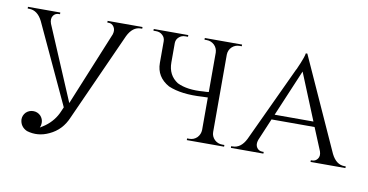

<svg xmlns="http://www.w3.org/2000/svg" viewBox="-72 -804 2128 1111"><g transform="rotate(10 992.5 -248.5)"><path d="M308 -87 307 -89 101 -532Q72 -590 22 -590H14V-600H204V-590H197Q177 -590 165 -574Q152 -555 162 -527L346 -93L525 -529Q533 -556 520 -574Q509 -590 490 -590H482V-600H687V-590H679Q631 -590 602 -531L368 -12Q336 65 264 98Q199 129 133 109Q93 91 90 48Q90 24 107 6Q125 -11 150 -11Q174 -11 192 6Q209 24 209 48Q209 63 203 76Q217 68 231 58Q285 19 309 -40L319 -63Q314 -75 308 -87Z M1130 -73Q1129 -47 1111 -28Q1092 -10 1066 -10H1053V0H1272V-10H1259Q1233 -10 1214 -28Q1195 -47 1195 -73V-528Q1196 -554 1214 -572Q1233 -590 1259 -590H1272V-600H1053V-590H1066Q1092 -590 1111 -572Q1129 -554 1130 -528V-296Q1115 -294 1099 -294Q1004 -286 945 -315Q887 -352 887 -427V-542Q888 -563 903 -576Q918 -590 940 -590H956V-600H753V-590H769Q791 -590 806 -576Q822 -562 822 -540V-413Q822 -330 898 -288Q975 -255 1099 -263Q1115 -263 1130 -264Z M1900 -68Q1929 -10 1977 -10H1985V0H1780V-10H1788Q1807 -10 1819 -26Q1832 -43 1823 -70L1768 -203H1515L1460 -73Q1450 -45 1463 -26Q1475 -10 1495 -10H1503V0H1312V-10H1320Q1369 -10 1398 -68L1605 -511L1607 -514L1609 -518L1611 -523Q1614 -530 1617 -537L1624 -553Q1632 -572 1637 -587Q1643 -605 1644 -614H1653ZM1756 -233 1644 -507 1528 -233Z"/></g></svg>

Font: Cinzel(RUS BY LYAJKA)
Style: Regular
Weight: 400
Designer: Natanael Gama
Version: Version 1.001;PS 001.001;hotconv 1.0.56;makeotf.lib2.0.21325